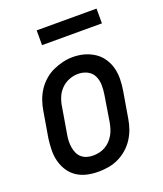

<svg xmlns="http://www.w3.org/2000/svg" viewBox="-135 -806 769 904"><g transform="rotate(-20 250.0 -354.5)"><path d="M203 8Q174 8 146.5 2Q119 -4 96 -19Q73 -34 58 -57Q43 -80 36 -106.5Q29 -133 29.5 -162.5Q30 -192 34 -221L56 -351Q60 -376 68.5 -400.5Q77 -425 91.5 -447.5Q106 -470 127 -488.5Q148 -507 172 -518Q196 -529 221.5 -535Q247 -541 272 -541Q302 -541 329 -533.5Q356 -526 379 -511Q402 -496 417.5 -473Q433 -450 440 -423.5Q447 -397 446.5 -367.5Q446 -338 441 -309L419 -179Q415 -154 406.5 -129.5Q398 -105 383.5 -82.5Q369 -60 348.5 -42Q328 -24 304 -12.5Q280 -1 254 3.5Q228 8 203 8ZM205 -72Q220 -72 236 -75.5Q252 -79 266 -87Q280 -95 291.5 -107Q303 -119 311 -133Q319 -147 323.5 -162Q328 -177 331 -193L352 -323Q356 -347 355.5 -371.5Q355 -396 345 -416.5Q335 -437 314 -447.5Q293 -458 268 -458Q245 -458 222.5 -449Q200 -440 183 -422.5Q166 -405 157 -382.5Q148 -360 145 -337L123 -207Q120 -191 119.5 -175Q119 -159 121.5 -144Q124 -129 130 -115Q136 -101 147.5 -91Q159 -81 174 -76.5Q189 -72 205 -72Q205 -72 205 -72Q205 -72 205 -72ZM456 -643H156V-717H456Z"/></g></svg>

Font: Iosevka Curly Medium Oblique
Style: Regular
Weight: 500
Italic angle: -9°
Monospace: yes
Designer: Belleve Invis
Foundry: Belleve Invis
Version: Version 11.1.0; ttfautohint (v1.8.3)